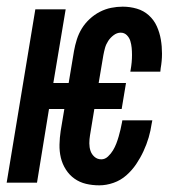

<svg xmlns="http://www.w3.org/2000/svg" viewBox="-32 -548 552 576"><path d="M266 8Q245 8 226 3.5Q207 -1 191.5 -12Q176 -23 165.5 -39.5Q155 -56 150.5 -75Q146 -94 146.5 -114.5Q147 -135 150 -155L161 -221H115L79 0H-12L74 -520H165L128 -299H174L190 -395Q193 -412 198.5 -429.5Q204 -447 213.5 -462.5Q223 -478 237 -491Q251 -504 267.5 -512.5Q284 -521 301.5 -524.5Q319 -528 336 -528Q358 -528 378.5 -522Q399 -516 414.5 -502Q430 -488 438.5 -469Q447 -450 450.5 -429.5Q454 -409 454 -387Q454 -365 450 -343L449 -333H359L360 -339Q362 -350 363 -361Q364 -372 364 -383Q364 -394 363 -404.5Q362 -415 359 -425Q356 -435 348.5 -442.5Q341 -450 330 -450Q319 -450 309 -442.5Q299 -435 292.5 -425Q286 -415 283 -404Q280 -393 278 -382L264 -299H346L333 -221H251L238 -142Q236 -130 236 -118Q236 -106 239.5 -95.5Q243 -85 251.5 -77.5Q260 -70 272 -70Q283 -70 292 -78.5Q301 -87 307 -97Q313 -107 317 -117.5Q321 -128 324 -138.5Q327 -149 329.5 -159.5Q332 -170 334 -181L335 -187H425L423 -177Q420 -156 414 -135.5Q408 -115 398.5 -94.5Q389 -74 376.5 -55.5Q364 -37 347 -22Q330 -7 308.5 0.5Q287 8 266 8Z"/></svg>

Font: Iosevka Term Curly SmBd Obl
Style: Regular
Weight: 600
Italic angle: -9°
Designer: Belleve Invis
Foundry: Belleve Invis
Version: Version 32.3.0